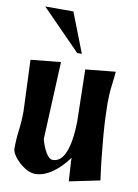

<svg xmlns="http://www.w3.org/2000/svg" viewBox="-96 -931 728 1015"><g transform="rotate(10 267.5 -423.5)"><path d="M33 -100Q33 -151 39.5 -200.5Q46 -250 46 -304L35 -577L196 -593L177 -177Q187 -137 205 -106.5Q223 -76 242 -76Q287 -76 310 -134Q333 -192 335 -296L329 -577L490 -593Q488 -564 482 -519Q476 -474 476 -421Q476 -393 478 -346.5Q480 -300 484.5 -245Q489 -190 495.5 -129.5Q502 -69 510 -13L346 21L339 -88V-105Q300 -50 253.5 -18.5Q207 13 164 13Q142 13 119 1Q96 -11 77 -28.5Q58 -46 45.5 -65.5Q33 -85 33 -100ZM272 -655 63 -868H214L297 -655Z"/></g></svg>

Font: Trickster
Style: Regular
Weight: 400
Designer: Jean-Baptiste Morizot
Foundry: Jean-Baptiste Morizot
Version: Version 2.000;PS 2.0;hotconv 1.0.88;makeotf.lib2.5.647800